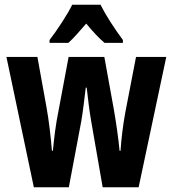

<svg xmlns="http://www.w3.org/2000/svg" viewBox="-20 -786 725 806"><path d="M402 -766H283C265 -728 219 -658 188 -618V-606H267C287 -624 313 -653 342 -687C370 -653 395 -626 419 -606H496V-618C459 -668 424 -722 402 -766ZM363 -276 411 0H562L678 -547H551L506 -314C496 -259 489 -201 486 -153H482C477 -206 468 -268 458 -326L418 -547H268L227 -328C213 -261 207 -203 202 -153H198C193 -214 185 -282 175 -337L137 -547H7L122 0H269L321 -276C328 -315 334 -370 340 -418H344C349 -375 355 -320 363 -276Z"/></svg>

Font: Noto Sans Thai Looped ExtraCondensed
Style: Bold
Weight: 700
Width: 2
Designer: Sasikarn Vongin, Ben Mitchell
Foundry: The Fontpad Ltd
Version: Version 1.001